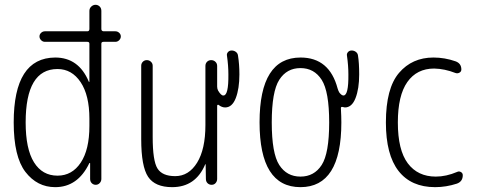

<svg xmlns="http://www.w3.org/2000/svg" viewBox="-20 -770 2040 800"><path d="M219.7 -482.4Q86.9 -482.4 86.9 -259.8Q86.9 -149.4 121.6 -93.8Q156.2 -38.1 219.7 -38.1Q280.3 -38.1 316.4 -92.3Q352.5 -146.5 352.5 -245.1V-275.4Q352.5 -373 315.9 -427.7Q279.3 -482.4 219.7 -482.4ZM210 9.8Q134.8 9.8 85.9 -53.7Q37.1 -117.2 37.1 -259.8Q37.1 -529.3 210 -530.3Q307.6 -530.3 349.6 -430.7Q349.6 -428.7 351.6 -428.7Q352.5 -428.7 352.5 -429.7V-587.9Q352.5 -595.7 343.8 -595.7H167Q158.2 -595.7 151.4 -602.5Q144.5 -609.4 144.5 -618.2Q144.5 -627 151.4 -633.3Q158.2 -639.6 167 -639.6H343.8Q352.5 -639.6 352.5 -649.4V-724.6Q352.5 -735.4 360.4 -742.7Q368.2 -750 377.9 -750Q387.7 -750 395 -743.2Q402.3 -736.3 402.3 -724.6V-649.4Q402.3 -640.6 411.1 -639.6H460.9Q469.7 -639.6 476.6 -633.3Q483.4 -627 483.4 -618.2Q483.4 -609.4 476.6 -602.5Q469.7 -595.7 460.9 -595.7H411.1Q402.3 -595.7 402.3 -587.9V-24.4Q402.3 -14.6 395.5 -7.3Q388.7 0 378.9 0Q369.1 0 362.3 -6.8Q355.5 -13.7 355.5 -24.4V-89.8Q355.5 -90.8 353.5 -90.8Q351.6 -90.8 351.6 -88.9Q303.7 9.8 210 9.8Z M697.3 9.8Q626 9.8 597.2 -33.2Q568.4 -76.2 568.4 -190.4V-496.1Q568.4 -505.9 575.2 -512.7Q582 -519.5 591.8 -519.5Q601.6 -519.5 608.9 -512.7Q616.2 -505.9 616.2 -496.1V-199.2Q616.2 -99.6 636.2 -67.9Q656.2 -36.1 710 -36.1Q766.6 -36.1 801.3 -92.3Q835.9 -148.4 835.9 -249V-495.1Q835.9 -505.9 842.8 -512.7Q849.6 -519.5 859.9 -519.5Q870.1 -519.5 877.4 -512.7Q884.8 -505.9 884.8 -495.1V-409.2Q884.8 -400.4 888.7 -392.6Q901.4 -371.1 911.1 -372.1Q932.6 -372.1 931.6 -460Q931.6 -496.1 925.8 -537.1Q923.8 -545.9 929.7 -552.7Q935.5 -559.6 945.3 -559.6Q955.1 -559.6 962.9 -553.7Q970.7 -547.9 971.7 -538.1Q977.5 -502 977.5 -460Q977.5 -400.4 962.4 -361.3Q947.3 -322.3 918 -322.3Q904.3 -322.3 890.6 -333Q886.7 -335 884.8 -330.1V-24.4Q884.8 -14.6 878.4 -7.3Q872.1 0 861.8 0Q851.6 0 844.7 -6.8Q837.9 -13.7 837.9 -24.4L836.9 -85Q836.9 -85.9 835.9 -85.9Q835 -85.9 835 -85Q794.9 9.8 697.3 9.8Z M1320.3 -437.5Q1289.1 -486.3 1231.9 -486.3Q1174.8 -486.3 1143.6 -437.5Q1112.3 -388.7 1112.3 -259.8Q1112.3 -130.9 1143.6 -82.5Q1174.8 -34.2 1231.9 -34.2Q1289.1 -34.2 1320.3 -82.5Q1351.6 -130.9 1351.6 -259.8Q1351.6 -388.7 1320.3 -437.5ZM1232.4 -530.3Q1352.5 -530.3 1386.7 -401.4Q1389.6 -391.6 1393.6 -384.8Q1403.3 -372.1 1411.1 -372.1Q1432.6 -372.1 1431.6 -460Q1431.6 -496.1 1425.8 -537.1Q1423.8 -545.9 1429.7 -552.7Q1435.5 -559.6 1445.3 -559.6Q1455.1 -559.6 1462.9 -553.7Q1470.7 -547.9 1471.7 -538.1Q1476.6 -507.8 1476.6 -460Q1476.6 -400.4 1461.4 -361.3Q1446.3 -322.3 1417 -322.3Q1414.1 -322.3 1408.2 -324.2Q1400.4 -326.2 1400.4 -319.3Q1402.3 -283.2 1402.3 -259.8Q1402.3 9.8 1231.9 9.8Q1061.5 9.8 1061.5 -260.3Q1061.5 -530.3 1232.4 -530.3Z M1793 9.8Q1693.4 9.8 1640.6 -57.6Q1587.9 -125 1587.9 -259.8Q1587.9 -402.3 1642.6 -466.3Q1697.3 -530.3 1786.1 -530.3Q1833 -530.3 1877.9 -514.6Q1902.3 -505.9 1902.3 -480.5Q1902.3 -471.7 1894.5 -467.3Q1886.7 -462.9 1877.9 -465.8Q1833 -483.4 1789.1 -484.4Q1716.8 -484.4 1677.2 -428.2Q1637.7 -372.1 1637.7 -259.8Q1637.7 -144.5 1679.2 -89.4Q1720.7 -34.2 1795.9 -34.2Q1838.9 -34.2 1884.8 -53.7Q1892.6 -57.6 1900.4 -53.2Q1908.2 -48.8 1908.2 -40Q1908.2 -13.7 1883.8 -4.9Q1838.9 9.8 1793 9.8Z"/></svg>

Font: Rounded-X Mgen+ 2m light
Style: Regular
Weight: 200
Designer: [Source Han Sans]
Ryoko NISHIZUKA  (kana & ideographs); Paul D. Hunt (Latin, Greek & Cyrillic); Wenlong ZHANG  (bopomofo
Version: Version 1.059.20150602